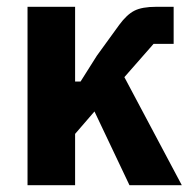

<svg xmlns="http://www.w3.org/2000/svg" viewBox="-20 -545 569 565"><path d="M361 0 258 -217 201 -151V0H61V-525H201V-305H217L265 -381L331 -472Q353 -502 375.5 -513.5Q398 -525 440 -525H491V-416H432L346 -318L515 0Z"/></svg>

Font: IBM Plex Sans Condensed
Style: Bold
Weight: 700
Width: 3
Designer: Mike Abbink, Paul van der Laan, Pieter van Rosmalen
Foundry: Bold Monday
Version: Version 3.201